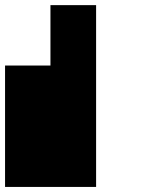

<svg xmlns="http://www.w3.org/2000/svg" viewBox="-20 -740 580 760"><path d="M179.7 -480.5Q179.7 -540 179.7 -719.7Q224.6 -719.7 360.4 -719.7Q360.4 -540 360.4 0Q269.5 0 0 0Q0 -120.1 0 -480.5Q44.9 -480.5 179.7 -480.5Z"/></svg>

Font: RevK
Style: Book
Weight: 400
Designer: RevK
Foundry: RevK
Version: Version 1.0